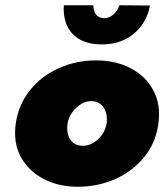

<svg xmlns="http://www.w3.org/2000/svg" viewBox="-20 -701 638 731"><path d="M40 -231Q30 -159 58.5 -105Q87 -51 144.5 -20.5Q202 10 276 10Q353 10 419 -19.5Q485 -49 529 -103Q573 -157 583 -230Q593 -302 564 -356.5Q535 -411 478 -441Q421 -471 346 -471Q270 -471 204 -441.5Q138 -412 94.5 -358Q51 -304 40 -231ZM237 -230Q241 -254 255 -273.5Q269 -293 289 -305Q309 -317 330 -316Q351 -315 364.5 -303Q378 -291 383.5 -272Q389 -253 386 -231Q382 -207 368 -187.5Q354 -168 334 -156.5Q314 -145 292 -146Q271 -147 257.5 -158.5Q244 -170 239 -189Q234 -208 237 -230ZM223 -681Q220 -637 235.5 -603Q251 -569 284.5 -550.5Q318 -532 368 -532Q418 -532 456 -551Q494 -570 518.5 -603.5Q543 -637 551 -680L434 -681Q430 -666 420.5 -654.5Q411 -643 398.5 -637Q386 -631 374 -632Q362 -633 353.5 -638.5Q345 -644 340.5 -655Q336 -666 335 -681Z"/></svg>

Font: Jost Black
Style: Italic
Weight: 900
Italic angle: -5°
Version: Version 3.710